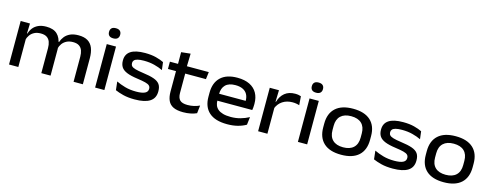

<svg xmlns="http://www.w3.org/2000/svg" viewBox="-25 -1362 5269 2065"><g transform="rotate(15 2610.0 -330.0)"><path d="M789.5 0V-278Q789.5 -317.5 778.8 -347.5Q768 -377.5 743 -394.2Q718 -411 675 -411Q634 -411 604.2 -396Q574.5 -381 556 -355.8Q537.5 -330.5 529.5 -298.5L516 -373H528Q539 -406 561.2 -434.2Q583.5 -462.5 620.8 -479.8Q658 -497 713.5 -497Q777.5 -497 817 -472.8Q856.5 -448.5 874.8 -402Q893 -355.5 893 -289V0ZM71 0V-484H174.5L170.5 -357L174.5 -346.5V0ZM430.5 0V-278Q430.5 -317.5 419.8 -347.5Q409 -377.5 384 -394.2Q359 -411 316 -411Q275 -411 245.2 -396Q215.5 -381 197 -355.2Q178.5 -329.5 170.5 -297.5L157 -373H176Q185.5 -406.5 207.2 -434.8Q229 -463 265.5 -480Q302 -497 354.5 -497Q434.5 -497 476.2 -457.8Q518 -418.5 528.5 -344Q531 -334 532.2 -320.8Q533.5 -307.5 533.5 -296V0Z M1029.5 0V-484H1132.5V0ZM1081 -561.5Q1049.5 -561.5 1034.2 -576.2Q1019 -591 1019 -617V-619Q1019 -645 1034.2 -659.8Q1049.5 -674.5 1081 -674.5Q1112 -674.5 1127.5 -659.8Q1143 -645 1143 -619V-617Q1143 -591 1127.5 -576.2Q1112 -561.5 1081 -561.5Z M1471.5 13.5Q1398 13.5 1343.8 -0.2Q1289.5 -14 1253 -30.5L1242.5 -125Q1286.5 -103.5 1341.5 -87.8Q1396.5 -72 1466 -72Q1530.5 -72 1562.5 -87.5Q1594.5 -103 1594.5 -135.5V-137.5Q1594.5 -159 1581.2 -172Q1568 -185 1535.5 -193.5Q1503 -202 1445 -210Q1368 -220.5 1324 -238.8Q1280 -257 1261.2 -286.2Q1242.5 -315.5 1242.5 -358V-360.5Q1242.5 -429.5 1295 -464Q1347.5 -498.5 1453.5 -498.5Q1524 -498.5 1576.8 -484.8Q1629.5 -471 1664 -453.5L1674.5 -367.5Q1633.5 -387.5 1580.5 -401.2Q1527.5 -415 1463 -415Q1419 -415 1393 -408.2Q1367 -401.5 1355.8 -389Q1344.5 -376.5 1344.5 -359V-357.5Q1344.5 -337.5 1356 -324.5Q1367.5 -311.5 1398.2 -302.5Q1429 -293.5 1486.5 -285.5Q1563.5 -275.5 1609.8 -259.2Q1656 -243 1676.5 -214.5Q1697 -186 1697 -138.5V-134.5Q1697 -59 1640.5 -22.8Q1584 13.5 1471.5 13.5Z M2011.5 11.5Q1942.5 11.5 1901.5 -8.2Q1860.5 -28 1842.2 -68.2Q1824 -108.5 1824 -168.5V-434.5H1926.5V-180Q1926.5 -126.5 1951.5 -101.2Q1976.5 -76 2037 -76Q2073.5 -76 2107.5 -83.8Q2141.5 -91.5 2170.5 -105.5L2160.5 -17.5Q2131.5 -4 2093 3.8Q2054.5 11.5 2011.5 11.5ZM1734.5 -396V-477H2167.5L2157.5 -396ZM1825 -468 1824.5 -607 1927.5 -618 1923.5 -468Z M2502 13.5Q2367 13.5 2299.8 -46.8Q2232.5 -107 2232.5 -219.5V-265.5Q2232.5 -376 2296.2 -437.2Q2360 -498.5 2481.5 -498.5Q2564 -498.5 2619.2 -471Q2674.5 -443.5 2702.2 -393.5Q2730 -343.5 2730 -276V-265Q2730 -249.5 2728.5 -233.5Q2727 -217.5 2724.5 -204H2628.5Q2630 -223.5 2630.5 -243.2Q2631 -263 2631 -280Q2631 -323.5 2614.2 -353.8Q2597.5 -384 2564.2 -400Q2531 -416 2481.5 -416Q2408 -416 2371.5 -379.5Q2335 -343 2335 -277.5V-250.5L2335.5 -239V-208Q2335.5 -178 2345 -153.2Q2354.5 -128.5 2376 -110.2Q2397.5 -92 2432.8 -82Q2468 -72 2519 -72Q2575.5 -72 2625.8 -86Q2676 -100 2721 -124L2710.5 -37Q2670.5 -13.5 2618.5 0Q2566.5 13.5 2502 13.5ZM2283 -204V-281H2704V-204Z M2944 -278.5 2924 -355.5H2948Q2966 -419.5 3010.8 -456.2Q3055.5 -493 3127 -493Q3148 -493 3163.8 -489.8Q3179.5 -486.5 3191.5 -482.5L3199 -384.5Q3183.5 -390 3164 -393.2Q3144.5 -396.5 3122.5 -396.5Q3059 -396.5 3012.5 -366Q2966 -335.5 2944 -278.5ZM2844.5 0V-484H2947L2942.5 -331L2948 -325V0Z M3287.5 0V-484H3390.5V0ZM3339 -561.5Q3307.5 -561.5 3292.2 -576.2Q3277 -591 3277 -617V-619Q3277 -645 3292.2 -659.8Q3307.5 -674.5 3339 -674.5Q3370 -674.5 3385.5 -659.8Q3401 -645 3401 -619V-617Q3401 -591 3385.5 -576.2Q3370 -561.5 3339 -561.5Z M3770.5 13.5Q3643 13.5 3576.5 -47.2Q3510 -108 3510 -222.5V-263.5Q3510 -377 3576.8 -437.8Q3643.5 -498.5 3770.5 -498.5Q3898 -498.5 3964.8 -437.8Q4031.5 -377 4031.5 -263.5V-222.5Q4031.5 -108 3964.8 -47.2Q3898 13.5 3770.5 13.5ZM3770.5 -69.5Q3846.5 -69.5 3887 -108Q3927.5 -146.5 3927.5 -219.5V-266.5Q3927.5 -338.5 3887.2 -377Q3847 -415.5 3770.5 -415.5Q3695 -415.5 3654.5 -377Q3614 -338.5 3614 -266.5V-219.5Q3614 -146.5 3654.5 -108Q3695 -69.5 3770.5 -69.5Z M4345.5 13.5Q4272 13.5 4217.8 -0.2Q4163.5 -14 4127 -30.5L4116.5 -125Q4160.5 -103.5 4215.5 -87.8Q4270.5 -72 4340 -72Q4404.5 -72 4436.5 -87.5Q4468.5 -103 4468.5 -135.5V-137.5Q4468.5 -159 4455.2 -172Q4442 -185 4409.5 -193.5Q4377 -202 4319 -210Q4242 -220.5 4198 -238.8Q4154 -257 4135.2 -286.2Q4116.5 -315.5 4116.5 -358V-360.5Q4116.5 -429.5 4169 -464Q4221.5 -498.5 4327.5 -498.5Q4398 -498.5 4450.8 -484.8Q4503.5 -471 4538 -453.5L4548.5 -367.5Q4507.5 -387.5 4454.5 -401.2Q4401.5 -415 4337 -415Q4293 -415 4267 -408.2Q4241 -401.5 4229.8 -389Q4218.5 -376.5 4218.5 -359V-357.5Q4218.5 -337.5 4230 -324.5Q4241.5 -311.5 4272.2 -302.5Q4303 -293.5 4360.5 -285.5Q4437.5 -275.5 4483.8 -259.2Q4530 -243 4550.5 -214.5Q4571 -186 4571 -138.5V-134.5Q4571 -59 4514.5 -22.8Q4458 13.5 4345.5 13.5Z M4912.5 13.5Q4785 13.5 4718.5 -47.2Q4652 -108 4652 -222.5V-263.5Q4652 -377 4718.8 -437.8Q4785.5 -498.5 4912.5 -498.5Q5040 -498.5 5106.8 -437.8Q5173.5 -377 5173.5 -263.5V-222.5Q5173.5 -108 5106.8 -47.2Q5040 13.5 4912.5 13.5ZM4912.5 -69.5Q4988.5 -69.5 5029 -108Q5069.5 -146.5 5069.5 -219.5V-266.5Q5069.5 -338.5 5029.2 -377Q4989 -415.5 4912.5 -415.5Q4837 -415.5 4796.5 -377Q4756 -338.5 4756 -266.5V-219.5Q4756 -146.5 4796.5 -108Q4837 -69.5 4912.5 -69.5Z"/></g></svg>

Font: Anek Gujarati SemiExpanded Medium
Style: Regular
Weight: 500
Width: 6
Designer: Mrunmayee Ghaisas (Gujarati), Yesha Goshar (Latin)
Foundry: Ek Type
Version: Version 1.003